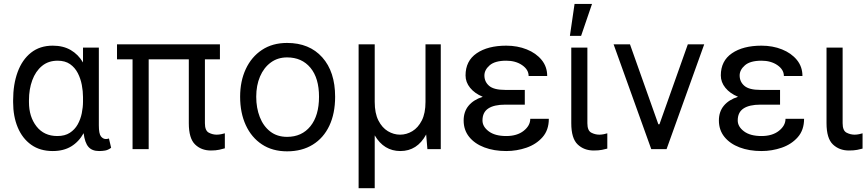

<svg xmlns="http://www.w3.org/2000/svg" viewBox="-20 -776 4509 999"><path d="M48.3 -244.3V-254.3Q48.3 -337.4 71.9 -401.5Q95.5 -465.6 141.5 -502Q187.5 -538.4 254.3 -538.4Q308.9 -538.4 348 -515.6Q387.1 -492.9 411.9 -451V-528.4H494.3V-123.6Q494.3 -79.9 505.3 -66.2Q516.3 -52.6 531.2 -52.6Q538.4 -52.6 546.9 -55.4L558.2 -7.1Q542.3 4.6 527 7.3Q511.7 9.9 495.7 9.9Q458.8 9.9 440 -11.9Q421.2 -33.7 415.1 -83.1Q390.3 -38.4 350.5 -14.2Q310.7 9.9 254.3 9.9Q188.2 9.9 142.2 -22.9Q96.2 -55.8 72.3 -113.1Q48.3 -170.5 48.3 -244.3ZM130.7 -254.3V-244.3Q130.7 -168.7 169.9 -118.4Q209.2 -68.2 278.4 -68.2Q317.5 -68.2 343.2 -84.9Q369 -101.6 384.1 -128.4Q399.1 -155.2 405.5 -186.6Q411.9 -218 411.9 -247.2V-271.3Q411.9 -301.1 405.7 -334Q399.5 -366.8 384.8 -395.6Q370 -424.4 344.5 -442.3Q318.9 -460.2 279.8 -460.2Q231.5 -460.2 198.3 -432.7Q165.1 -405.2 147.9 -358.5Q130.7 -311.8 130.7 -254.3Z M1124.3 -545.5V-467.3H1046.2V-134.9Q1046.2 -96.6 1066.1 -85.9Q1085.9 -75.3 1107.2 -75.3Q1119 -75.3 1131.2 -77.8Q1143.5 -80.3 1149.9 -82.4V-4.3Q1139.2 -1.1 1121.1 3Q1103 7.1 1077.4 7.1Q1027.3 7.1 994.9 -24.5Q962.4 -56.1 962.4 -134.9V-467.3H753.6V0H669.7V-467.3H588.8V-545.5Z M1473.7 11.4Q1397.7 11.4 1343 -24.7Q1288.4 -60.7 1258.9 -124.8Q1229.4 -188.9 1229.4 -272.7Q1229.4 -353.7 1258.9 -416.9Q1288.4 -480.1 1343 -516.3Q1397.7 -552.6 1473.7 -552.6Q1589.8 -552.6 1656.8 -477.6Q1723.7 -402.7 1723.7 -272.7Q1723.7 -185.4 1693.5 -121.6Q1663.4 -57.9 1607.2 -23.3Q1551.1 11.4 1473.7 11.4ZM1473.7 -63.9Q1550.4 -63.9 1595.2 -119.3Q1639.9 -174.7 1639.9 -272.7Q1639.9 -369.7 1595.2 -423.5Q1550.4 -477.3 1473.7 -477.3Q1424.7 -477.3 1388.7 -450.6Q1352.6 -424 1332.9 -377.8Q1313.2 -331.7 1313.2 -272.7Q1313.2 -214.5 1331.7 -167.1Q1350.1 -119.7 1386 -91.8Q1421.9 -63.9 1473.7 -63.9Z M2193.9 -245.7V-545.5H2273.4V0H2203.8L2197.4 -76.3Q2150.9 9.9 2063.2 9.9Q1977.6 9.9 1929.7 -71.7V203.1H1845.9V-545.5H1929.7V-245.7Q1929.7 -186.8 1948.9 -149.1Q1968 -111.5 1998.2 -93.4Q2028.4 -75.3 2061.8 -75.3Q2095.2 -75.3 2125.4 -93.4Q2155.5 -111.5 2174.7 -149.1Q2193.9 -186.8 2193.9 -245.7Z M2608.3 -308.2H2710.6V-231.5H2608.3Q2550.8 -231.5 2520.6 -211.6Q2490.4 -191.8 2490.4 -149.1Q2490.4 -117.2 2522.9 -92.7Q2555.4 -68.2 2614 -68.2Q2670.5 -68.2 2704.7 -95.3Q2739 -122.5 2739 -157.7H2835.6Q2835.6 -99.4 2802.9 -62.3Q2770.2 -25.2 2719.5 -7.6Q2668.7 9.9 2614 9.9Q2550.1 9.9 2500 -9.1Q2449.9 -28.1 2421.2 -63.7Q2392.4 -99.4 2392.4 -149.1Q2392.4 -195 2418.1 -226Q2443.9 -257.1 2491.8 -272.4Q2449.9 -289.8 2426.1 -319.1Q2402.3 -348.4 2402.3 -383.5Q2402.3 -459.2 2460.2 -498.8Q2518.1 -538.4 2614 -538.4Q2672.2 -538.4 2720.7 -519Q2769.2 -499.6 2798.1 -464.3Q2827.1 -429 2827.1 -380.7H2730.5Q2730.5 -413.7 2696.7 -437Q2663 -460.2 2614 -460.2Q2555.4 -460.2 2527.9 -436.3Q2500.4 -412.3 2500.4 -383.5Q2500.4 -350.5 2525 -329.4Q2549.7 -308.2 2608.3 -308.2Z M2952.4 -528.4H3036.2V-134.9Q3036.2 -96.6 3056.3 -85.9Q3076.3 -75.3 3098.7 -75.3Q3109.4 -75.3 3122 -77.8Q3134.6 -80.3 3139.9 -82.4V-2.8Q3129.3 0.4 3111.9 3.7Q3094.5 7.1 3068.9 7.1Q3018.8 7.1 2985.6 -24.5Q2952.4 -56.1 2952.4 -134.9ZM2945.3 -589.5 2969.5 -755.7H3060.4L3003.6 -589.5Z M3644.2 -545.5 3448.2 0H3368.6L3172.6 -545.5H3257.8L3405.5 -129.3H3411.2L3558.9 -545.5Z M3936.4 -308.2H4038.7V-231.5H3936.4Q3878.9 -231.5 3848.7 -211.6Q3818.5 -191.8 3818.5 -149.1Q3818.5 -117.2 3851 -92.7Q3883.5 -68.2 3942.1 -68.2Q3998.6 -68.2 4032.8 -95.3Q4067.1 -122.5 4067.1 -157.7H4163.7Q4163.7 -99.4 4131 -62.3Q4098.4 -25.2 4047.6 -7.6Q3996.8 9.9 3942.1 9.9Q3878.2 9.9 3828.1 -9.1Q3778.1 -28.1 3749.3 -63.7Q3720.5 -99.4 3720.5 -149.1Q3720.5 -195 3746.3 -226Q3772 -257.1 3820 -272.4Q3778.1 -289.8 3754.3 -319.1Q3730.5 -348.4 3730.5 -383.5Q3730.5 -459.2 3788.4 -498.8Q3846.2 -538.4 3942.1 -538.4Q4000.4 -538.4 4048.8 -519Q4097.3 -499.6 4126.2 -464.3Q4155.2 -429 4155.2 -380.7H4058.6Q4058.6 -413.7 4024.9 -437Q3991.1 -460.2 3942.1 -460.2Q3883.5 -460.2 3856 -436.3Q3828.5 -412.3 3828.5 -383.5Q3828.5 -350.5 3853.2 -329.4Q3877.8 -308.2 3936.4 -308.2Z M4280.5 -528.4H4364.3V-134.9Q4364.3 -96.6 4384.4 -85.9Q4404.5 -75.3 4426.8 -75.3Q4437.5 -75.3 4450.1 -77.8Q4462.7 -80.3 4468 -82.4V-2.8Q4457.4 0.4 4440 3.7Q4422.6 7.1 4397 7.1Q4346.9 7.1 4313.7 -24.5Q4280.5 -56.1 4280.5 -134.9Z"/></svg>

Font: Inter UI
Style: Regular
Weight: 400
Designer: Rasmus Andersson
Foundry: rsms
Version: Version 2.2